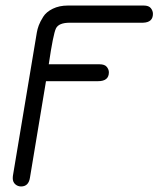

<svg xmlns="http://www.w3.org/2000/svg" viewBox="-20 -451 572 693"><path d="M26 192Q26 185 28 175L113 -334Q115 -346 120 -359.5Q125 -373 136 -390.5Q147 -408 170.5 -419.5Q194 -431 225 -431H499Q517 -431 524.5 -421.5Q532 -412 532 -401Q532 -370 496 -369H232Q192 -369 182 -348.5Q172 -328 156 -219H339Q358 -219 365.5 -209.5Q373 -200 373 -190Q373 -158 334 -158H146L88 191Q83 222 56 222Q44 222 35 214Q26 206 26 192Z"/></svg>

Font: CMU Typewriter Text
Style: LightOblique
Weight: 200
Italic angle: -9.46001°
Version: Version 0.7.0